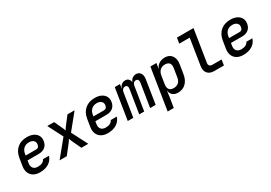

<svg xmlns="http://www.w3.org/2000/svg" viewBox="27 -1746 4147 2943"><g transform="rotate(-30 2100.0 -275.0)"><path d="M254 10Q187 10 141 -17Q95 -44 75 -93.5Q55 -143 66 -210L87 -340Q104 -445 171.5 -502.5Q239 -560 345 -560Q410 -560 457 -537Q504 -514 526 -473.5Q548 -433 540 -379Q530 -314 486.5 -279.5Q443 -245 375 -245H177L170 -203Q160 -145 187 -113Q214 -81 269 -81Q314 -81 346.5 -97.5Q379 -114 390 -143H497Q474 -70 410.5 -30Q347 10 254 10ZM189 -324H375Q397 -324 412 -336.5Q427 -349 432 -379Q439 -422 411 -448.5Q383 -475 332 -475Q274 -475 237.5 -441.5Q201 -408 192 -347Z M602 0 837 -287 702 -550H823L893 -398Q906 -370 911 -350Q916 -359 924.5 -372.5Q933 -386 942 -398L1059 -550H1185L966 -280L1110 0H988L911 -165Q905 -177 899.5 -192Q894 -207 892 -216Q886 -207 877 -192Q868 -177 859 -165L729 0Z M1454 10Q1387 10 1341 -17Q1295 -44 1275 -93.5Q1255 -143 1266 -210L1287 -340Q1304 -445 1371.5 -502.5Q1439 -560 1545 -560Q1610 -560 1657 -537Q1704 -514 1726 -473.5Q1748 -433 1740 -379Q1730 -314 1686.5 -279.5Q1643 -245 1575 -245H1377L1370 -203Q1360 -145 1387 -113Q1414 -81 1469 -81Q1514 -81 1546.5 -97.5Q1579 -114 1590 -143H1697Q1674 -70 1610.5 -30Q1547 10 1454 10ZM1389 -324H1575Q1597 -324 1612 -336.5Q1627 -349 1632 -379Q1639 -422 1611 -448.5Q1583 -475 1532 -475Q1474 -475 1437.5 -441.5Q1401 -408 1392 -347Z M1809 0 1896 -550H1988L1976 -473H1978Q1988 -512 2017 -536Q2046 -560 2084 -560Q2120 -560 2142 -538Q2164 -516 2168 -478Q2179 -515 2208.5 -537.5Q2238 -560 2276 -560Q2327 -560 2353 -520.5Q2379 -481 2369 -419L2303 0H2205L2271 -414Q2275 -444 2264 -461.5Q2253 -479 2228 -479Q2203 -479 2186.5 -462Q2170 -445 2166 -415L2100 0H2012L2078 -414Q2083 -444 2072 -461.5Q2061 -479 2036 -479Q2011 -479 1994 -462Q1977 -445 1973 -415L1907 0Z M2411 180 2527 -550H2634L2617 -448Q2637 -502 2680.5 -531Q2724 -560 2786 -560Q2866 -560 2907 -503Q2948 -446 2933 -353L2908 -198Q2893 -99 2837 -44.5Q2781 10 2695 10Q2636 10 2601 -22Q2566 -54 2563 -108L2545 23L2519 180ZM2672 -84Q2724 -84 2757.5 -111.5Q2791 -139 2801 -200L2825 -351Q2834 -411 2809 -438.5Q2784 -466 2732 -466Q2681 -466 2646.5 -434.5Q2612 -403 2603 -346L2581 -205Q2572 -147 2596 -115.5Q2620 -84 2672 -84Z M3341 0Q3263 0 3224 -45.5Q3185 -91 3197 -167L3270 -632H3085L3101 -730H3394L3305 -169Q3299 -136 3314.5 -117Q3330 -98 3360 -98H3526L3511 0Z M3854 10Q3787 10 3741 -17Q3695 -44 3675 -93.5Q3655 -143 3666 -210L3687 -340Q3704 -445 3771.5 -502.5Q3839 -560 3945 -560Q4010 -560 4057 -537Q4104 -514 4126 -473.5Q4148 -433 4140 -379Q4130 -314 4086.5 -279.5Q4043 -245 3975 -245H3777L3770 -203Q3760 -145 3787 -113Q3814 -81 3869 -81Q3914 -81 3946.5 -97.5Q3979 -114 3990 -143H4097Q4074 -70 4010.5 -30Q3947 10 3854 10ZM3789 -324H3975Q3997 -324 4012 -336.5Q4027 -349 4032 -379Q4039 -422 4011 -448.5Q3983 -475 3932 -475Q3874 -475 3837.5 -441.5Q3801 -408 3792 -347Z"/></g></svg>

Font: JetBrains Mono NL SemiBold
Style: Italic
Weight: 600
Italic angle: -9°
Monospace: yes
Designer: Philipp Nurullin, Konstantin Bulenkov
Foundry: JetBrains
Version: Version 2.305; ttfautohint (v1.8.4.7-5d5b)